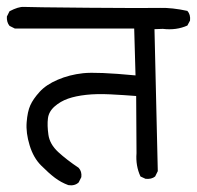

<svg xmlns="http://www.w3.org/2000/svg" viewBox="-27 -575 579 564"><path d="M400.4 -49.8 385.7 -56.6Q371.1 -87.9 374 -125L373 -293Q335.9 -295.9 296.4 -297.9Q256.8 -299.8 226.1 -296.4Q195.3 -293 172.9 -285.2Q150.4 -277.3 133.3 -262.2Q116.2 -247.1 113.8 -227.1Q111.3 -207 115.2 -179.2Q119.1 -151.4 144 -128.4Q168.9 -105.5 204.1 -82Q213.9 -71.3 211.9 -54.7L204.1 -39.1Q192.4 -28.3 173.8 -31.2Q152.3 -39.1 134.3 -52.7Q116.2 -66.4 93.8 -88.9Q71.3 -111.3 60.1 -147.9Q48.8 -184.6 51.3 -215.8Q53.7 -247.1 62 -265.6Q70.3 -284.2 89.4 -305.2Q108.4 -326.2 142.6 -340.8Q176.8 -355.5 216.8 -359.9Q256.8 -364.3 371.1 -353.5L367.2 -491.2H16.6L1 -499Q-7.8 -509.8 -6.8 -526.4L1 -542Q27.3 -555.7 43 -554.7Q58.6 -553.7 233.4 -552.2Q408.2 -550.8 443.4 -551.8Q478.5 -552.7 523.4 -543Q533.2 -532.2 531.2 -514.6L523.4 -500Q491.2 -485.4 451.2 -490.2L426.8 -489.3L436.5 -72.3L428.7 -56.6Q418 -47.9 400.4 -49.8Z"/></svg>

Font: JasonHandwriting4
Style: Regular
Weight: 400
Version: Version 1.01.21